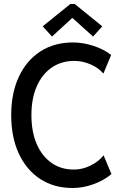

<svg xmlns="http://www.w3.org/2000/svg" viewBox="-20 -942 614 970"><path d="M346.7 7.8Q252.9 7.8 183.3 -37.6Q113.8 -83 75.2 -165.8Q36.6 -248.5 36.6 -360.4Q36.6 -471.7 75.2 -554.2Q113.8 -636.7 183.8 -682.1Q253.9 -727.5 349.1 -727.5Q399.9 -727.5 452.6 -710.2Q505.4 -692.9 541.5 -664.1L502.4 -570.3Q477.5 -599.6 437.3 -616.9Q397 -634.3 356 -634.3Q289.6 -634.3 240.7 -600.3Q191.9 -566.4 165.3 -504.9Q138.7 -443.4 138.7 -360.4Q138.7 -277.3 165 -215.6Q191.4 -153.8 239.5 -119.6Q287.6 -85.4 353 -85.4Q396.5 -85.4 437.3 -105.5Q478 -125.5 503.4 -157.2L543 -62.5Q503.9 -29.8 451.4 -11Q398.9 7.8 346.7 7.8ZM242.7 -757.3 195.8 -809.1 335.4 -921.9H357.4L496.6 -809.1L450.2 -757.3L346.7 -850.6H344.2Z"/></svg>

Font: Reddit Sans Condensed Medium
Style: Regular
Weight: 500
Designer: Stephen Hutchings
Foundry: Reddit
Version: Version 1.014